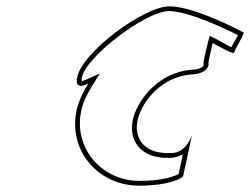

<svg xmlns="http://www.w3.org/2000/svg" viewBox="-20 -880 789 606"><path d="M223 -633C219 -605 234 -605 259 -616C239 -585 225 -553 220 -523C199 -397 295 -294 419 -294C515 -294 555 -318 558 -324L586 -454C586 -454 569 -397 521 -397C427 -392 400 -452 416 -508C432 -563 490 -637 583 -645C631 -646 641 -672 638 -679C637 -683 645 -716 651 -744C676 -731 718 -707 719 -714C721 -724 755 -778 748 -778C748 -778 596 -860 515 -860C434 -860 235 -713 223 -633ZM238 -633C248 -700 441 -845 513 -845C576 -845 698 -786 731 -769C725 -758 716 -742 710 -731C695 -738 676 -750 660 -758L642 -767L636 -745C630 -717 620 -687 623 -674C622 -672 616 -661 585 -660H584C482 -651 419 -570 401 -510C399 -503 398 -495 397 -488C391 -430 429 -377 520 -382C533 -382 548 -388 557 -393L544 -331C532 -324 494 -309 421 -309C305 -309 215 -406 235 -523C239 -550 252 -579 271 -609L295 -648L255 -630C246 -626 240 -624 238 -624C238 -625 237 -629 238 -633Z"/></svg>

Font: Ampere
Style: OuLnIta
Weight: 400
Version: Version 1